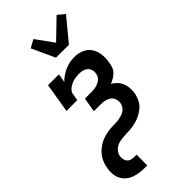

<svg xmlns="http://www.w3.org/2000/svg" viewBox="-309 -835 1112 1112"><g transform="rotate(-45 247.5 -279.0)"><path d="M240 -600 175 -742 224 -769 302 -661 418 -773 460 -738 346 -600ZM154 215Q132 215 110 212Q88 209 68.5 201.5Q49 194 33 180.5Q17 167 7.5 148.5Q-2 130 -4 108Q-6 86 -2 64Q0 51 3.5 38.5Q7 26 12.5 14Q18 2 26 -9.5Q34 -21 43.5 -30.5Q53 -40 64 -48Q75 -56 87 -62.5Q99 -69 112 -73.5Q125 -78 137.5 -81Q150 -84 162.5 -85.5Q175 -87 187.5 -87.5Q200 -88 213 -88Q226 -88 238.5 -90Q251 -92 264 -95.5Q277 -99 288.5 -106Q300 -113 308 -124.5Q316 -136 318 -148Q321 -166 315.5 -182.5Q310 -199 296.5 -209Q283 -219 266 -222.5Q249 -226 231 -226H176L191 -314H246Q256 -314 265.5 -315Q275 -316 284.5 -318.5Q294 -321 303.5 -325.5Q313 -330 321 -337Q329 -344 333.5 -353Q338 -362 339 -372Q342 -387 337.5 -401Q333 -415 322.5 -424Q312 -433 298 -436.5Q284 -440 269 -440Q259 -440 248 -439Q237 -438 226.5 -435.5Q216 -433 206 -428.5Q196 -424 187 -418Q178 -412 170.5 -403Q163 -394 161 -384L154 -339H65L95 -520H184L175 -467Q190 -482 207 -493.5Q224 -505 243 -513Q262 -521 281.5 -524.5Q301 -528 320 -528Q351 -528 378.5 -515.5Q406 -503 421.5 -478.5Q437 -454 440.5 -423.5Q444 -393 438 -361Q436 -346 430.5 -330.5Q425 -315 413.5 -303Q402 -291 387.5 -282.5Q373 -274 358 -268Q375 -258 388.5 -244Q402 -230 409.5 -212Q417 -194 418.5 -173.5Q420 -153 417 -132Q414 -116 407.5 -99.5Q401 -83 391 -69Q381 -55 366.5 -44.5Q352 -34 337 -26Q322 -18 305.5 -13Q289 -8 272.5 -5Q256 -2 239.5 -1.5Q223 -1 207 0Q191 1 174 3Q157 5 141.5 12Q126 19 114 33Q102 47 99 64Q97 77 99.5 89.5Q102 102 109.5 111Q117 120 129.5 123.5Q142 127 155 127H173V215Z"/></g></svg>

Font: Iosevka Curly Slab Semibold
Style: Italic
Weight: 600
Italic angle: -9°
Monospace: yes
Designer: Belleve Invis
Foundry: Belleve Invis
Version: Version 22.1.2; ttfautohint (v1.8.4)